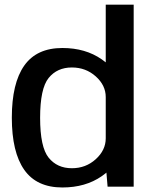

<svg xmlns="http://www.w3.org/2000/svg" viewBox="-20 -805 654 828"><path d="M444 0H556.5V-785H436V-95ZM249 3.5Q348.5 3.5 418.8 -45.2Q489 -94 489 -148.5L436 -208.5Q436 -157.5 393 -118.5Q350 -79.5 290 -79.5Q226.5 -79.5 189.8 -125Q153 -170.5 153 -297Q153 -423.5 189.8 -468.8Q226.5 -514 290 -514Q350 -514 393 -475.5Q436 -437 436 -386.5L489 -445Q489 -500 418.8 -549Q348.5 -598 249 -598Q138 -598 84.5 -522Q31 -446 31 -297.5Q31 -149 84.5 -72.8Q138 3.5 249 3.5Z"/></svg>

Font: Anybody Thin Medium
Style: Regular
Weight: 500
Version: Version 1.113;gftools[0.9.25]